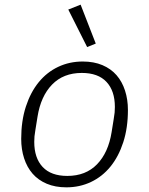

<svg xmlns="http://www.w3.org/2000/svg" viewBox="-20 -792 640 824"><path d="M265 12Q217 12 180.5 -3.5Q144 -19 120 -46.5Q96 -74 83.5 -112.5Q71 -151 71 -196Q71 -273 91 -334.5Q111 -396 146 -439Q181 -482 229.5 -505Q278 -528 335 -528Q383 -528 419.5 -512.5Q456 -497 480 -469.5Q504 -442 516.5 -403.5Q529 -365 529 -320Q529 -243 509 -181.5Q489 -120 454 -77Q419 -34 370.5 -11Q322 12 265 12ZM269 -37Q348 -37 396.5 -87Q445 -137 459 -225L468 -281Q471 -298 472 -309Q473 -320 473 -333Q473 -402 437 -440.5Q401 -479 331 -479Q252 -479 203.5 -429Q155 -379 141 -291L132 -235Q129 -218 128 -207Q127 -196 127 -183Q127 -114 163 -75.5Q199 -37 269 -37ZM273 -751 326 -772 391 -605 354 -590Z"/></svg>

Font: IBM Plex Mono Light
Style: Italic
Weight: 300
Italic angle: -9°
Monospace: yes
Designer: Mike Abbink, Paul van der Laan, Pieter van Rosmalen
Foundry: Bold Monday
Version: Version 2.3